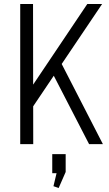

<svg xmlns="http://www.w3.org/2000/svg" viewBox="-20 -720 546 959"><path d="M103 -234 416 -700H490L110 -136ZM81 -700H145L146 0H81ZM232 -374 275 -426 494 0H425ZM308 50V139L273 219L247 210L274 97L303 145H241V50Z"/></svg>

Font: Pathway Extreme SemiCondensed ExtraLight
Style: Regular
Weight: 250
Width: 4
Version: Version 1.001;gftools[0.9.26]